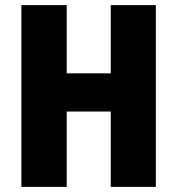

<svg xmlns="http://www.w3.org/2000/svg" viewBox="-20 -734 696 754"><path d="M592 0H415V-296H242V0H64V-714H242V-446H415V-714H592Z"/></svg>

Font: Noto Sans Malayalam Condensed Black
Style: Regular
Weight: 900
Width: 3
Designer: Jelle Bosma - Monotype Design Team
Foundry: Monotype Imaging Inc.
Version: Version 2.104; ttfautohint (v1.8.4.7-5d5b)